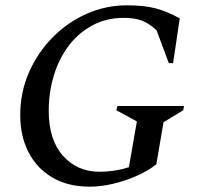

<svg xmlns="http://www.w3.org/2000/svg" viewBox="-20 -691 770 721"><path d="M317 10Q235 10 176.5 -24.5Q118 -59 87 -119.5Q56 -180 56 -259Q56 -344 88.5 -418.5Q121 -493 177 -550Q233 -607 305 -639Q377 -671 456 -671Q520 -671 563 -660Q606 -649 655 -622L630 -454H614L568 -577Q542 -602 514 -613Q486 -624 446 -624Q379 -624 326.5 -595.5Q274 -567 237.5 -518.5Q201 -470 182 -407Q163 -344 163 -275Q163 -166 216.5 -106Q270 -46 354 -46Q380 -46 407.5 -50Q435 -54 464 -63L494 -235L417 -277L421 -293H671L668 -277L594 -232L567 -74Q534 -48 491 -29.5Q448 -11 403 -0.5Q358 10 317 10Z"/></svg>

Font: Spectral Medium
Style: Italic
Weight: 500
Italic angle: -10°
Designer: Jean-Baptiste Levee
Foundry: Production Type
Version: Version 2.001